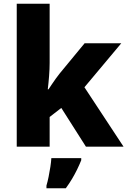

<svg xmlns="http://www.w3.org/2000/svg" viewBox="-20 -780 679 1021"><path d="M244 -445Q244 -414 241 -375.5Q238 -337 234 -305H238Q246 -317 256 -332Q266 -347 277.5 -363Q289 -379 298 -390L430 -550H625L429 -316L637 0H437L306 -206L244 -158V0H69V-760H244ZM412 72Q402 97 390 121.5Q378 146 363.5 170.5Q349 195 330 221H227V207Q233 187 238.5 160Q244 133 248 106.5Q252 80 253 61H412Z"/></svg>

Font: Noto Sans Oriya ExtraBold
Style: Regular
Weight: 800
Version: Version 2.003